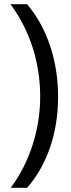

<svg xmlns="http://www.w3.org/2000/svg" viewBox="-20 -734 336 912"><path d="M255.9 -273.9C255.9 -445.3 204.6 -600.1 108.9 -713.9H29.8C123.5 -588.4 170.9 -433.6 170.9 -274.9C170.9 -196.8 158.7 -120.6 134.8 -45.9C110.8 29.3 76.2 97.2 30.8 158.2H108.9C204.1 48.8 255.9 -102.5 255.9 -273.9Z"/></svg>

Font: Sahel
Style: Regular
Weight: 400
Foundry: Saber Rastikerdar (saber.rastikerdar@gmail.com)
Version: Version 3.4.0